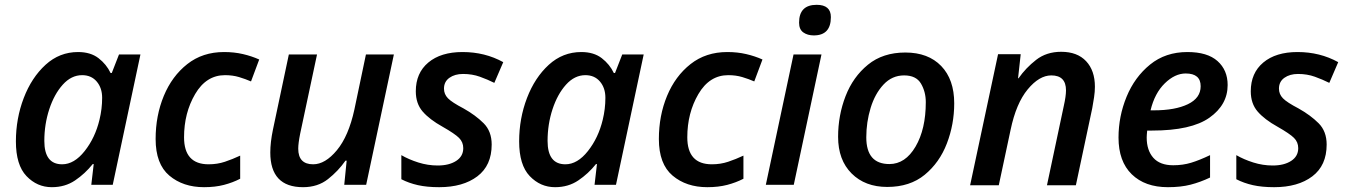

<svg xmlns="http://www.w3.org/2000/svg" viewBox="-20 -767 5595 797"><path d="M195 10Q250 10 291.5 -18Q333 -46 365 -86H369L359 0H448L563 -541H474L444 -464H439Q422 -500 389 -525.5Q356 -551 304 -551Q227 -551 169 -498Q111 -445 78.5 -360Q46 -275 46 -180Q46 -82 90 -36Q134 10 195 10ZM238 -85Q164 -85 164 -182Q164 -251 184.5 -313.5Q205 -376 240.5 -415.5Q276 -455 321 -455Q359 -455 381.5 -428.5Q404 -402 404 -361Q404 -315 393 -270Q375 -195 331.5 -140Q288 -85 238 -85Z M827 10Q873 10 909.5 0.5Q946 -9 977 -25V-121Q945 -106 913.5 -95.5Q882 -85 846 -85Q744 -85 744 -197Q744 -298 790 -376.5Q836 -455 914 -455Q946 -455 972.5 -447Q999 -439 1022 -429L1056 -520Q1025 -534 988.5 -542.5Q952 -551 910 -551Q821 -551 757.5 -501Q694 -451 660 -369Q626 -287 626 -190Q626 -86 683 -38Q740 10 827 10Z M1238 10Q1299 10 1341.5 -23.5Q1384 -57 1414 -100H1419L1409 0H1500L1615 -541H1499L1451 -312Q1427 -202 1378.5 -143.5Q1330 -85 1280 -85Q1218 -85 1218 -150Q1218 -172 1226 -212L1296 -541H1179L1113 -229Q1102 -176 1102 -134Q1102 10 1238 10Z M1803 10Q1902 10 1961.5 -35Q2021 -80 2021 -167Q2021 -222 1987.5 -255.5Q1954 -289 1904 -317Q1856 -342 1839.5 -359Q1823 -376 1823 -399Q1823 -428 1845.5 -444Q1868 -460 1902 -460Q1940 -460 1972 -448.5Q2004 -437 2032 -423L2069 -509Q1993 -551 1900 -551Q1810 -551 1758 -507.5Q1706 -464 1706 -388Q1706 -337 1734.5 -304Q1763 -271 1817 -241Q1868 -212 1885.5 -194.5Q1903 -177 1903 -152Q1903 -118 1873.5 -99Q1844 -80 1797 -80Q1756 -80 1716.5 -92.5Q1677 -105 1646 -123V-23Q1677 -7 1714.5 1.5Q1752 10 1803 10Z M2284 10Q2339 10 2380.5 -18Q2422 -46 2454 -86H2458L2448 0H2537L2652 -541H2563L2533 -464H2528Q2511 -500 2478 -525.5Q2445 -551 2393 -551Q2316 -551 2258 -498Q2200 -445 2167.5 -360Q2135 -275 2135 -180Q2135 -82 2179 -36Q2223 10 2284 10ZM2327 -85Q2253 -85 2253 -182Q2253 -251 2273.5 -313.5Q2294 -376 2329.5 -415.5Q2365 -455 2410 -455Q2448 -455 2470.5 -428.5Q2493 -402 2493 -361Q2493 -315 2482 -270Q2464 -195 2420.5 -140Q2377 -85 2327 -85Z M2916 10Q2962 10 2998.5 0.5Q3035 -9 3066 -25V-121Q3034 -106 3002.5 -95.5Q2971 -85 2935 -85Q2833 -85 2833 -197Q2833 -298 2879 -376.5Q2925 -455 3003 -455Q3035 -455 3061.5 -447Q3088 -439 3111 -429L3145 -520Q3114 -534 3077.5 -542.5Q3041 -551 2999 -551Q2910 -551 2846.5 -501Q2783 -451 2749 -369Q2715 -287 2715 -190Q2715 -86 2772 -38Q2829 10 2916 10Z M3358 -620Q3429 -620 3429 -696Q3429 -747 3370 -747Q3297 -747 3297 -673Q3297 -645 3314.5 -632.5Q3332 -620 3358 -620ZM3159 0H3275L3390 -541H3274Z M3663 9Q3757 9 3818.5 -41.5Q3880 -92 3910.5 -171.5Q3941 -251 3941 -338Q3941 -437 3887 -493Q3833 -549 3738 -549Q3645 -549 3583 -498.5Q3521 -448 3490 -368Q3459 -288 3459 -199Q3459 -103 3515 -47Q3571 9 3663 9ZM3672 -86Q3576 -86 3576 -197Q3576 -260 3594 -319Q3612 -378 3647.5 -416Q3683 -454 3733 -454Q3783 -454 3803 -420Q3823 -386 3823 -343Q3823 -231 3780.5 -158.5Q3738 -86 3672 -86Z M4007 2H4126L4175 -228Q4198 -338 4246 -396Q4294 -454 4344 -454Q4405 -454 4405 -392Q4405 -368 4396 -328L4326 2H4446L4514 -318Q4518 -340 4521.5 -363Q4525 -386 4525 -407Q4525 -474 4488.5 -513Q4452 -552 4385 -552Q4324 -552 4281 -518.5Q4238 -485 4208 -442H4206L4217 -542H4123Z M4828 10Q4882 10 4922.5 -0.5Q4963 -11 5003 -30V-123Q4959 -102 4924.5 -91.5Q4890 -81 4850 -81Q4795 -81 4767.5 -112Q4740 -143 4740 -196Q4740 -205 4742 -225H4762Q4925 -225 5000.5 -278.5Q5076 -332 5076 -414Q5076 -476 5034 -513.5Q4992 -551 4909 -551Q4818 -551 4754 -499Q4690 -447 4656.5 -365.5Q4623 -284 4623 -196Q4623 -97 4678 -43.5Q4733 10 4828 10ZM4756 -309Q4773 -380 4815 -421Q4857 -462 4902 -462Q4964 -462 4964 -409Q4964 -360 4911 -334.5Q4858 -309 4770 -309Z M5269 10Q5368 10 5427.5 -35Q5487 -80 5487 -167Q5487 -222 5453.5 -255.5Q5420 -289 5370 -317Q5322 -342 5305.5 -359Q5289 -376 5289 -399Q5289 -428 5311.5 -444Q5334 -460 5368 -460Q5406 -460 5438 -448.5Q5470 -437 5498 -423L5535 -509Q5459 -551 5366 -551Q5276 -551 5224 -507.5Q5172 -464 5172 -388Q5172 -337 5200.5 -304Q5229 -271 5283 -241Q5334 -212 5351.5 -194.5Q5369 -177 5369 -152Q5369 -118 5339.5 -99Q5310 -80 5263 -80Q5222 -80 5182.5 -92.5Q5143 -105 5112 -123V-23Q5143 -7 5180.5 1.5Q5218 10 5269 10Z"/></svg>

Font: Noto Sans UI Medium
Style: Italic
Weight: 500
Italic angle: -12°
Designer: Monotype Design Team
Foundry: Monotype Imaging Inc.
Version: Version 1.901